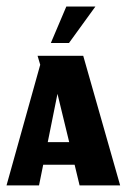

<svg xmlns="http://www.w3.org/2000/svg" viewBox="-26 -559 383 579"><path d="M127.3 -429.3H182L261.7 -539.3H174ZM214 0H336.3L225 -390.7H87.3L95.3 -363.7L-6.3 0H91.7L104.3 -62.3H199ZM147.3 -276 182.7 -130.3H118Z"/></svg>

Font: Jomhuria
Style: Regular
Weight: 400
Designer: Arabic design by Kourosh Beigpour, Latin design by Eben Sorkin, engineering by Lasse Fister and Khaled Hosney
Version: Version 1.0000